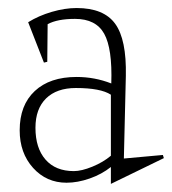

<svg xmlns="http://www.w3.org/2000/svg" viewBox="-20 -433 426 476"><path d="M28.8 -109.9Q28.8 -172.4 66.2 -207.3Q103.5 -242.2 169.9 -242.2Q214.8 -242.2 255.9 -226.1Q258.8 -312.5 238.3 -349.4Q217.8 -386.2 166 -386.2Q122.1 -386.2 98.1 -373L97.2 -279.8L88.9 -277.8L49.8 -377.9Q75.7 -394 108.4 -403.6Q141.1 -413.1 169.9 -413.1Q237.3 -413.1 265.6 -374Q293.9 -335 292 -245.1L287.1 -40L383.8 -48.8L386.2 -41L254.9 22.9V-19Q232.4 -1 202.4 9.5Q172.4 20 145 20Q95.2 20 62 -16.8Q28.8 -53.7 28.8 -109.9ZM67.9 -116.2Q67.9 -65.9 92.8 -37.4Q117.7 -8.8 163.1 -8.8Q182.1 -8.8 209 -19.8Q235.8 -30.8 254.9 -46.9V-198.2Q229.5 -214.8 168 -214.8Q120.6 -214.8 94.2 -189Q67.9 -163.1 67.9 -116.2Z"/></svg>

Font: Halibut Cnd Thin
Style: Regular
Weight: 250
Width: 3
Designer: Matteo Maggi
Foundry: Collletttivo
Version: Version 3.080 | FøM Fix